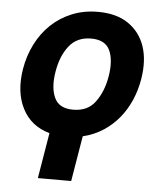

<svg xmlns="http://www.w3.org/2000/svg" viewBox="-53 -600 720 850"><g transform="rotate(5 306.5 -175.0)"><path d="M39.4 -272.4Q49.4 -331.7 75.3 -383Q101.2 -434.3 140.8 -471.9Q180.4 -509.6 233 -531.1Q285.5 -552.6 348.7 -552.6Q430.4 -552.6 483 -517Q536.2 -480.8 557.4 -418.5Q578.5 -356.2 564.6 -272.4Q556.5 -223.4 537.3 -179Q518.1 -134.6 488.5 -98.4Q458.8 -62.1 418.7 -36Q378.6 -9.9 328.8 2.1L295.1 203.8H147L180.8 1.1Q96.9 -22.4 59.7 -95.9Q22.4 -169 39.4 -272.4ZM192.5 -156.6Q212.7 -111.5 275.6 -111.5Q340.2 -111.5 373.6 -156.6Q391 -180 402.5 -208.5Q414.1 -236.9 420.1 -272.4Q431.8 -343.8 411.9 -387.8Q391.7 -432.2 328.5 -432.2Q265.6 -432.2 230.5 -387.4Q195.3 -342.7 183.9 -272.4Q171.9 -201.7 192.5 -156.6Z"/></g></svg>

Font: Inter P
Style: Bold Italic
Weight: 700
Italic angle: 9.39999°
Designer: Rasmus Andersson
Foundry: rsms
Version: Version 3.018;git-588b23468